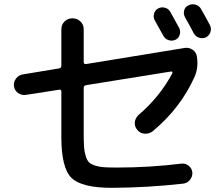

<svg xmlns="http://www.w3.org/2000/svg" viewBox="-20 -856 1040 906"><path d="M101.6 -408.2Q82 -405.3 65.4 -417Q48.8 -428.7 45.9 -448.7Q43 -468.8 55.7 -485.4Q68.4 -502 87.9 -504.9L258.8 -533.2Q269.5 -535.2 269.5 -545.9V-717.8Q269.5 -740.2 284.7 -754.9Q299.8 -769.5 321.8 -769.5Q343.8 -769.5 359.4 -754.9Q375 -740.2 375 -717.8V-563.5Q375 -552.7 385.7 -553.7L852.5 -629.9Q872.1 -632.8 889.2 -621.1Q906.2 -609.4 909.2 -588.9Q917 -537.1 898.4 -494.1Q832 -345.7 700.2 -236.3Q683.6 -223.6 662.1 -225.1Q640.6 -226.6 627 -244.1Q614.3 -259.8 616.2 -279.3Q618.2 -298.8 633.8 -313.5Q733.4 -398.4 793 -509.8Q794.9 -512.7 793 -516.1Q791 -519.5 787.1 -518.6L385.7 -454.1Q375 -452.1 375 -441.4V-227.5Q375 -187.5 376.5 -164.1Q377.9 -140.6 384.3 -120.1Q390.6 -99.6 399.9 -90.3Q409.2 -81.1 428.7 -74.7Q448.2 -68.4 470.7 -66.9Q493.2 -65.4 532.2 -65.4Q686.5 -65.4 836.9 -84Q855.5 -85.9 870.6 -73.7Q885.7 -61.5 887.7 -42Q888.7 -22.5 876 -6.8Q863.3 8.8 842.8 10.7Q677.7 29.3 507.8 30.3Q365.2 30.3 317.4 -16.6Q269.5 -63.5 269.5 -208V-423.8Q269.5 -434.6 258.8 -432.6ZM726.6 -816.4Q742.2 -824.2 759.3 -819.3Q776.4 -814.5 784.2 -798.8Q819.3 -735.4 825.2 -724.6Q833 -710 828.1 -692.4Q823.2 -674.8 807.1 -668Q791 -661.1 774.4 -667Q757.8 -672.9 750 -688.5Q715.8 -750 710 -760.7Q702.1 -775.4 707 -792Q711.9 -808.6 726.6 -816.4ZM928.7 -813.5Q957 -763.7 970.7 -737.3Q978.5 -721.7 973.1 -705.1Q967.8 -688.5 952.1 -679.7Q936.5 -672.9 919.4 -678.2Q902.3 -683.6 893.6 -700.2Q880.9 -725.6 852.5 -775.4Q844.7 -790 849.1 -807.1Q853.5 -824.2 870.1 -831.1Q885.7 -838.9 902.8 -834Q919.9 -829.1 928.7 -813.5Z"/></svg>

Font: Rounded-X Mgen+ 1m medium
Style: Regular
Weight: 500
Designer: [Source Han Sans]
Ryoko NISHIZUKA  (kana & ideographs); Paul D. Hunt (Latin, Greek & Cyrillic); Wenlong ZHANG  (bopomofo
Version: Version 1.059.20150602